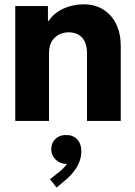

<svg xmlns="http://www.w3.org/2000/svg" viewBox="-20 -553 617 878"><path d="M49.8 -525.4H199.2V-457H202.1Q227.1 -493.7 269.5 -513.4Q312 -533.2 362.3 -533.2Q414.1 -533.2 452.4 -509.3Q490.7 -485.4 511.5 -442.4Q532.2 -399.4 532.2 -343.8V0H377.9V-310.5Q377.4 -356.9 355.5 -380.9Q333.5 -404.8 293.9 -405.3Q254.4 -404.8 229 -379.4Q203.6 -354 204.1 -308.6V0H49.8ZM208.5 266.6 255.4 229.5Q273.4 214.4 286.6 196.3H281.7Q265.1 196.3 249.5 187.7Q233.9 179.2 224.1 163.8Q214.4 148.4 214.4 128.9Q214.4 109.9 223.6 94.7Q232.9 79.6 248.5 71.8Q264.2 64 281.7 64.5Q312 63.5 331.8 83Q351.6 102.5 352.1 139.6Q351.6 204.1 288.6 262.7L238.8 304.7Z"/></svg>

Font: Reddit Sans Fudge ExtraBold
Style: Regular
Weight: 800
Designer: Stephen Hutchings
Foundry: Reddit
Version: Version 1.011